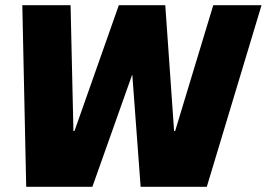

<svg xmlns="http://www.w3.org/2000/svg" viewBox="-20 -720 1028 740"><path d="M66 -700H252L263 -215H267L438 -700H617L651 -215H655L802 -700H988L777 0H522L490 -431H489L336 0H81Z"/></svg>

Font: Pathway Extreme SemiCondensed ExtraBold
Style: Italic
Weight: 800
Width: 4
Italic angle: -8°
Version: Version 1.001;gftools[0.9.26]